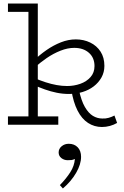

<svg xmlns="http://www.w3.org/2000/svg" viewBox="-20 -706 702 1087"><path d="M371 -174Q335 -174 301 -181Q267 -188 234.5 -199.5Q202 -211 171 -225V-266Q205 -251 237.5 -240.5Q270 -230 300.5 -224.5Q331 -219 360 -219Q399 -219 434.5 -231.5Q470 -244 492.5 -269.5Q515 -295 515 -332Q515 -379 483.5 -407Q452 -435 400 -435Q363 -435 322.5 -419Q282 -403 244 -377Q206 -351 171 -319L172 -364Q205 -396 244 -423Q283 -450 325 -466.5Q367 -483 409 -483Q454 -483 491 -465Q528 -447 549.5 -413.5Q571 -380 571 -333Q571 -297 554.5 -267.5Q538 -238 510.5 -217Q483 -196 447 -185Q411 -174 371 -174ZM25 0V-47H310V0ZM141 -7V-686H194V-7ZM25 -639V-686H192V-639ZM557 13Q514 13 478.5 -10Q443 -33 419 -80Q395 -127 384 -197H427Q440 -136 460.5 -100.5Q481 -65 506 -50Q531 -35 559 -35Q578 -34 595.5 -39Q613 -44 628 -52L643 -10Q624 1 602 7Q580 13 557 13ZM439 182Q439 224 411 272.5Q383 321 336 361L319 342Q355 305 378 269Q401 233 404 194Q393 199 385 200Q377 201 363 201Q343 201 327.5 189Q312 177 312 157Q312 136 329 122Q346 108 369 108Q401 108 420 128Q439 148 439 182Z"/></svg>

Font: BioRhyme ExtraBold Light
Style: Regular
Weight: 300
Version: Version 1.600;gftools[0.9.33]